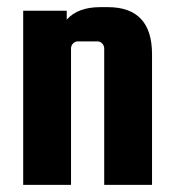

<svg xmlns="http://www.w3.org/2000/svg" viewBox="-20 -518 492 538"><path d="M179 0H45V-488H167V-463Q198 -498 261 -498H282Q406 -498 406 -366V0H272V-382Q272 -390 266.5 -396Q261 -402 253 -402H198Q190 -402 184.5 -396Q179 -390 179 -382Z"/></svg>

Font: Squada One
Style: Regular
Weight: 400
Version: Version 1.001